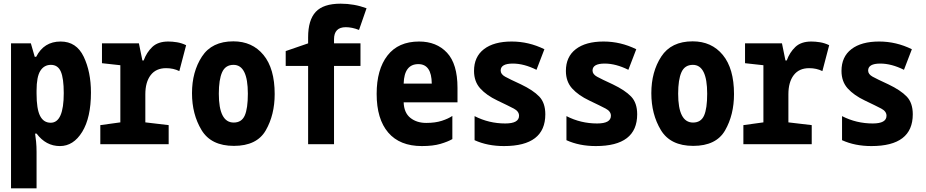

<svg xmlns="http://www.w3.org/2000/svg" viewBox="-20 -785 5040 1045"><path d="M40 240H179V42Q179 12 176.5 -13.5Q174 -39 171 -58H179Q230 10 306 10Q380 10 427.5 -67.5Q475 -145 475 -281Q475 -394 435.5 -476.5Q396 -559 310 -559Q219 -559 177 -476H169L148 -549H40ZM256 -117Q217 -117 198 -154.5Q179 -192 179 -275V-292Q179 -367 199.5 -399.5Q220 -432 257 -432Q295 -432 311 -395.5Q327 -359 327 -278Q327 -117 256 -117Z M526 0H898V-104L771 -119V-272Q771 -338 800 -376Q829 -414 884 -414Q924 -414 956 -398L993 -539Q968 -551 943 -555Q918 -559 896 -559Q840 -559 809 -529.5Q778 -500 762 -456H755L736 -549H535V-441L635 -430V-119L526 -104Z M1253 9Q1378 9 1426.5 -75.5Q1475 -160 1475 -273Q1475 -412 1414 -486Q1353 -560 1250 -560Q1133 -560 1079 -477Q1025 -394 1025 -278Q1025 -163 1077 -77Q1129 9 1253 9ZM1252 -118Q1171 -118 1171 -275Q1171 -352 1189 -392Q1207 -432 1251 -432Q1329 -432 1329 -275Q1329 -194 1312 -156Q1295 -118 1252 -118Z M1657 0H1798V-426H1942V-549H1798V-571Q1798 -637 1862 -637Q1896 -637 1934 -622L1975 -740Q1908 -765 1834 -765Q1740 -765 1698.5 -720.5Q1657 -676 1657 -582V-549L1535 -507V-426H1657Z M2276 10Q2337 10 2377.5 -2Q2418 -14 2442 -28V-154Q2420 -139 2384.5 -127.5Q2349 -116 2300 -116Q2248 -116 2213.5 -143.5Q2179 -171 2177 -228H2470V-307Q2470 -437 2413 -498Q2356 -559 2261 -559Q2148 -559 2089 -483Q2030 -407 2030 -274Q2030 -137 2093 -63.5Q2156 10 2276 10ZM2177 -330Q2180 -436 2257 -436Q2329 -436 2330 -330Z M2723 10Q2948 10 2948 -163Q2948 -225 2915 -259.5Q2882 -294 2815 -326Q2754 -354 2729.5 -367.5Q2705 -381 2705 -401Q2705 -439 2771 -439Q2832 -439 2900 -405L2943 -517Q2858 -559 2765 -559Q2668 -559 2614 -517.5Q2560 -476 2560 -399Q2560 -341 2594 -303.5Q2628 -266 2687 -238Q2748 -209 2776.5 -194Q2805 -179 2805 -155Q2805 -113 2730 -113Q2641 -113 2563 -153V-22Q2633 10 2723 10Z M3223 10Q3448 10 3448 -163Q3448 -225 3415 -259.5Q3382 -294 3315 -326Q3254 -354 3229.5 -367.5Q3205 -381 3205 -401Q3205 -439 3271 -439Q3332 -439 3400 -405L3443 -517Q3358 -559 3265 -559Q3168 -559 3114 -517.5Q3060 -476 3060 -399Q3060 -341 3094 -303.5Q3128 -266 3187 -238Q3248 -209 3276.5 -194Q3305 -179 3305 -155Q3305 -113 3230 -113Q3141 -113 3063 -153V-22Q3133 10 3223 10Z M3753 9Q3878 9 3926.5 -75.5Q3975 -160 3975 -273Q3975 -412 3914 -486Q3853 -560 3750 -560Q3633 -560 3579 -477Q3525 -394 3525 -278Q3525 -163 3577 -77Q3629 9 3753 9ZM3752 -118Q3671 -118 3671 -275Q3671 -352 3689 -392Q3707 -432 3751 -432Q3829 -432 3829 -275Q3829 -194 3812 -156Q3795 -118 3752 -118Z M4026 0H4398V-104L4271 -119V-272Q4271 -338 4300 -376Q4329 -414 4384 -414Q4424 -414 4456 -398L4493 -539Q4468 -551 4443 -555Q4418 -559 4396 -559Q4340 -559 4309 -529.5Q4278 -500 4262 -456H4255L4236 -549H4035V-441L4135 -430V-119L4026 -104Z M4723 10Q4948 10 4948 -163Q4948 -225 4915 -259.5Q4882 -294 4815 -326Q4754 -354 4729.5 -367.5Q4705 -381 4705 -401Q4705 -439 4771 -439Q4832 -439 4900 -405L4943 -517Q4858 -559 4765 -559Q4668 -559 4614 -517.5Q4560 -476 4560 -399Q4560 -341 4594 -303.5Q4628 -266 4687 -238Q4748 -209 4776.5 -194Q4805 -179 4805 -155Q4805 -113 4730 -113Q4641 -113 4563 -153V-22Q4633 10 4723 10Z"/></svg>

Font: Noto Sans Mono Condensed Extra
Style: Regular
Weight: 800
Width: 3
Designer: Monotype Design Team
Foundry: Monotype Imaging Inc.
Version: Version 1.900